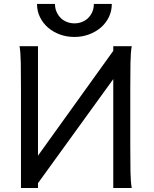

<svg xmlns="http://www.w3.org/2000/svg" viewBox="-20 -945 772 965"><path d="M170.9 -162.6 549.3 -689.5V-712.9H642.1Q636.7 -683.6 635.7 -628.2Q634.8 -572.8 634.8 -500.5V-210Q634.8 -137.2 635.7 -83.3Q636.7 -29.3 642.1 0H549.3V-547.4L170.9 -24.4V0H85.4V-500.5Q85.4 -572.8 84.5 -628.2Q83.5 -683.6 78.1 -712.9H170.9ZM542 -925.3Q542 -889.6 527.3 -859.4Q512.7 -829.1 487.1 -806.9Q461.4 -784.7 427.2 -772Q393.1 -759.3 354 -759.3Q314.5 -759.3 280.3 -772Q246.1 -784.7 220.7 -806.9Q195.3 -829.1 180.7 -859.4Q166 -889.6 166 -925.3H256.3Q256.3 -903.8 264.2 -885.7Q272 -867.7 285.2 -854.7Q298.3 -841.8 316.2 -834.7Q334 -827.6 354 -827.6Q374.5 -827.6 392.3 -834.7Q410.2 -841.8 423.3 -854.7Q436.5 -867.7 444.1 -885.7Q451.7 -903.8 451.7 -925.3Z"/></svg>

Font: Andika FrenchTight
Style: Regular
Weight: 400
Designer: Victor Gaultney, Annie Olsen, Julie Remington, Don Collingsworth, Eric Hays, Becca Hirsbrunner
Foundry: SIL International
Version: Version 5.000 ; Dig1 Dig4Opn Dig7 LnSpcTght